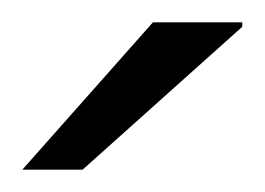

<svg xmlns="http://www.w3.org/2000/svg" viewBox="-20 -743 237 172"><path d="M0 -591 117 -723H197V-719L54 -591Z"/></svg>

Font: Archivo Expanded Thin
Style: Regular
Weight: 250
Width: 7
Designer: Hector Gatti
Foundry: Omnibus-Type
Version: Version 2.001